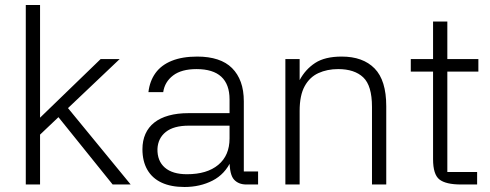

<svg xmlns="http://www.w3.org/2000/svg" viewBox="-20 -737 1956 767"><path d="M246 -312 502 0H430L207 -277ZM140 0H83V-717H140ZM106 -234 382 -501H458L105 -166Z M1011 0H964Q933 0 915 -19.5Q897 -39 897 -96H904Q879 -41 829 -15.5Q779 10 717 10Q663 10 625.5 -7.5Q588 -25 568.5 -59Q549 -93 549 -141Q549 -175 561 -202Q573 -229 596.5 -247.5Q620 -266 654.5 -275.5Q689 -285 733 -285H897V-340Q897 -400 864 -430.5Q831 -461 765 -461Q705 -461 671.5 -435.5Q638 -410 632 -369H573Q578 -413 601 -445Q624 -477 666 -494Q708 -511 768 -511Q814 -511 849 -499.5Q884 -488 907 -465Q930 -442 942 -409Q954 -376 954 -332V-52H1011ZM609 -142Q608 -94 638.5 -67.5Q669 -41 727 -41Q807 -41 852 -78.5Q897 -116 897 -184V-235H734Q674 -235 642.5 -210Q611 -185 609 -142Z M1177 0H1120V-501H1177V-417Q1200 -460 1239 -485.5Q1278 -511 1345 -511Q1430 -511 1476.5 -463.5Q1523 -416 1523 -313V0H1466V-310Q1466 -395 1431 -428Q1396 -461 1331 -461Q1287 -461 1252 -445Q1217 -429 1197 -392.5Q1177 -356 1177 -294Z M1891 -451H1767V-50H1886V0H1822Q1761 0 1735.5 -20Q1710 -40 1710 -101V-451H1621V-501H1710V-651H1767V-501H1891Z"/></svg>

Font: 42dot Sans Light Light
Style: Regular
Weight: 300
Version: Version 1.000